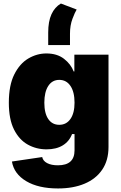

<svg xmlns="http://www.w3.org/2000/svg" viewBox="-20 -857 687 1093"><path d="M310.5 215.8Q198.7 215.8 129.2 174.3Q59.6 132.8 47.9 62.5L220.2 37.1Q224.6 59.1 248.3 71.5Q272 84 309.6 84Q404.3 84 404.3 -1V-93.8H390.1Q374.5 -52.2 337.4 -29.5Q300.3 -6.8 245.1 -6.8Q187 -6.8 138.2 -33.9Q89.4 -61 59.8 -119.6Q30.3 -178.2 30.3 -272.5Q30.3 -371.6 61.3 -433.3Q92.3 -495.1 141.1 -523.9Q189.9 -552.7 244.1 -552.7Q304.7 -552.7 344 -522.5Q383.3 -492.2 399.4 -450.2H403.3V-545.9H597.7V-20.5Q597.7 56.2 561.8 108.9Q525.9 161.6 461.4 188.7Q397 215.8 310.5 215.8ZM317.4 -146.5Q357.9 -146.5 381.1 -179.9Q404.3 -213.4 404.3 -272.5Q404.3 -333.5 381.1 -367.9Q357.9 -402.3 317.4 -402.3Q277.3 -402.3 254.9 -367.9Q232.4 -333.5 232.4 -272.5Q232.4 -211.9 254.9 -179.2Q277.3 -146.5 317.4 -146.5ZM254.4 -600.6V-671.9Q254.4 -734.9 272.9 -775.6Q291.5 -816.4 326.7 -836.9L416.5 -802.7Q406.7 -787.6 392.6 -750.2Q378.4 -712.9 378.4 -665V-600.6Z"/></svg>

Font: Inter Black
Style: Regular
Weight: 900
Designer: Rasmus Andersson
Foundry: rsms
Version: Version 4.000;git-a52131595